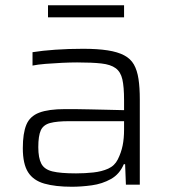

<svg xmlns="http://www.w3.org/2000/svg" viewBox="-20 -704 654 732"><path d="M254 8Q191 8 149 -4Q107 -16 87 -47.5Q67 -79 67 -139Q67 -196 80.5 -228.5Q94 -261 129.5 -274.5Q165 -288 228 -288Q240 -288 265 -288Q290 -288 323 -287Q356 -286 390 -285.5Q424 -285 453 -284V-322Q453 -373 446.5 -401.5Q440 -430 421 -444Q402 -458 366.5 -462Q331 -466 274 -466Q249 -466 216.5 -464.5Q184 -463 153.5 -460.5Q123 -458 104 -454V-505Q141 -511 191 -514.5Q241 -518 297 -518Q352 -518 390.5 -512Q429 -506 453.5 -493Q478 -480 490.5 -458Q503 -436 508 -403Q513 -370 513 -325V0H460L457 -78H452Q436 -40 403 -21.5Q370 -3 330 2.5Q290 8 254 8ZM270 -43Q304 -43 336 -46.5Q368 -50 392.5 -61Q417 -72 429 -96Q442 -122 447.5 -149Q453 -176 453 -210V-242H244Q197 -242 171 -235Q145 -228 135.5 -207Q126 -186 126 -143Q126 -102 137.5 -80Q149 -58 180 -50.5Q211 -43 270 -43ZM163 -638V-684H453V-638Z"/></svg>

Font: Saira SemiExpanded Light
Style: Regular
Weight: 300
Width: 6
Designer: Hector Gatti with collaboration of the Omnibus-Type team
Foundry: Omnibus-Type
Version: Version 1.101